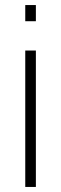

<svg xmlns="http://www.w3.org/2000/svg" viewBox="-20 -740 242 760"><path d="M122 -656H80V-720H122ZM122 0H80V-540H122Z"/></svg>

Font: Manrope Variable Light
Style: Regular
Weight: 200
Designer: Mikhail Sharanda
Foundry: Mikhail Sharanda
Version: Version 4.505